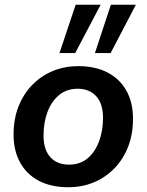

<svg xmlns="http://www.w3.org/2000/svg" viewBox="-20 -777 616 807"><path d="M267 10Q195 10 143.5 -17Q92 -44 64.5 -94Q37 -144 37 -211Q37 -277 58 -330Q79 -383 116.5 -421Q154 -459 203 -479Q252 -499 309 -499Q381 -499 432.5 -472Q484 -445 511.5 -395.5Q539 -346 539 -278Q539 -212 518 -159Q497 -106 459.5 -68Q422 -30 373 -10Q324 10 267 10ZM270 -85Q316 -85 347.5 -111Q379 -137 396 -182Q413 -227 413 -282Q413 -341 384.5 -372.5Q356 -404 306 -404Q261 -404 229 -378Q197 -352 180 -307.5Q163 -263 163 -207Q163 -148 191.5 -116.5Q220 -85 270 -85ZM379 -554 446 -757H551L445 -554ZM230 -554 298 -757H403L296 -554Z"/></svg>

Font: Nunito Sans 12pt ExtraLight
Style: Italic
Weight: 200
Italic angle: -9°
Designer: Vernon Adams
Foundry: Vernon Adams
Version: Version 3.101;gftools[0.9.27]